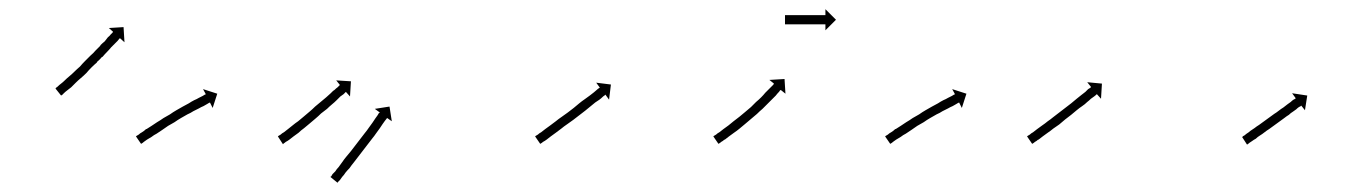

<svg xmlns="http://www.w3.org/2000/svg" viewBox="-20 -379 2968 418"><path d="M102 -188Q104 -189 106 -191Q109 -194 113 -197Q117 -200 121 -204Q126 -209 131 -213Q137 -218 142 -223Q148 -229 154 -234Q159 -240 165 -246Q171 -252 177 -258Q183 -263 188 -269Q193 -274 199 -280H198Q203 -285 208 -289Q212 -294 215 -298Q219 -301 221 -304Q223 -306 225 -308Q226 -309 226 -310L217 -318L249 -320L251 -287L241 -296Q241 -295 240 -295Q238 -293 236 -290Q233 -287 230 -284Q226 -280 222 -276Q218 -271 213 -266Q208 -261 203 -255H202Q197 -249 191 -244V-243Q185 -238 179 -232Q173 -226 168 -220Q162 -214 156 -209Q150 -204 145 -199Q140 -194 135 -189Q130 -185 126 -182Q122 -179 119 -176Q117 -174 115 -172Q114 -172 113 -171L101 -186Q101 -187 102 -188Z M277 -83Q279 -84 282 -86Q285 -89 289 -91Q294 -94 298 -98H299Q304 -101 310 -105Q316 -109 322 -113Q329 -117 336 -122Q343 -126 350 -130Q357 -135 364 -139Q371 -143 378 -147Q385 -151 391 -154Q397 -158 403 -161Q408 -163 413 -166Q417 -168 421 -170Q424 -172 426 -173Q427 -173 428 -174L422 -185L453 -175L443 -144L437 -156Q436 -155 435 -155Q433 -154 430 -152Q427 -150 423 -148Q418 -146 413 -143Q407 -140 401 -137Q395 -133 388 -130Q381 -126 374 -122Q367 -118 360 -113Q353 -109 346 -105Q340 -101 333 -96Q327 -92 321 -88Q315 -85 310 -81Q305 -78 300 -75Q296 -72 293 -70Q291 -68 289 -67Q288 -66 287 -66L276 -82Q276 -82 277 -83Z M586 -83Q588 -84 591 -86Q594 -89 598 -91Q602 -94 607 -98Q607 -98 607 -98Q607 -98 607 -98Q607 -98 607 -98Q607 -98 607 -98Q612 -102 617 -106Q617 -106 617 -106Q617 -106 617 -106Q617 -106 617 -106Q617 -106 617 -106Q623 -111 629 -115Q635 -120 641 -125Q648 -131 654 -136Q660 -141 666 -147Q672 -152 678 -157Q684 -162 690 -167Q694 -171 700 -176Q702 -178 704 -180Q706 -182 708 -183Q712 -187 715 -189Q717 -191 719 -193Q720 -194 720 -194L712 -204L744 -202L742 -169L733 -179Q733 -179 732 -178Q730 -176 728 -174Q725 -172 721 -169Q719 -167 717 -165Q715 -163 713 -161Q708 -156 703 -152Q697 -147 692 -142Q685 -137 679 -132Q673 -126 667 -121Q660 -115 654 -110Q648 -105 642 -100Q635 -95 630 -90Q630 -90 630 -90Q630 -90 630 -90Q630 -90 630 -90Q630 -90 630 -90Q624 -86 619 -82Q619 -82 619 -82Q619 -82 619 -82Q619 -82 619 -82Q619 -82 619 -82Q614 -78 610 -75Q606 -72 602 -70Q600 -68 598 -67Q597 -66 596 -65L585 -82Q585 -82 586 -83ZM701 5Q702 3 704 0Q707 -3 710 -6Q713 -11 717 -15Q721 -20 725 -26Q729 -32 734 -38Q739 -44 744 -50Q749 -57 754 -63Q759 -70 764 -76Q769 -83 774 -89Q779 -95 783 -101Q787 -107 791 -112Q791 -112 791 -112Q791 -112 791 -112Q791 -112 791 -112Q791 -112 791 -112Q794 -116 797 -121Q800 -125 802 -128Q804 -131 805 -133Q806 -133 807 -134L796 -142L828 -147L833 -115L823 -122Q822 -122 822 -121Q820 -119 818 -116Q816 -113 813 -109Q810 -105 807 -100Q807 -100 807 -100Q807 -100 807 -100Q807 -100 807 -100Q807 -100 807 -100Q803 -95 799 -89Q795 -83 790 -77Q785 -71 780 -64Q775 -58 770 -51Q765 -44 760 -38Q755 -31 750 -25Q745 -19 741 -13Q736 -8 732 -3Q729 2 725 6Q722 10 720 13Q718 15 716 17Q715 18 715 19L699 6Q700 6 701 5Z M1146 -83Q1148 -84 1151 -86Q1154 -89 1158 -91Q1162 -94 1167 -98Q1172 -102 1178 -106Q1183 -110 1190 -115Q1196 -120 1202 -124Q1209 -129 1216 -134Q1222 -139 1229 -144Q1235 -149 1241 -154Q1247 -159 1253 -163Q1259 -167 1264 -171Q1269 -175 1273 -178Q1276 -181 1280 -184Q1282 -186 1284 -187Q1285 -188 1286 -188L1278 -199L1310 -195L1306 -162L1298 -173Q1297 -172 1296 -171Q1294 -170 1292 -168Q1289 -165 1285 -162Q1281 -159 1276 -156Q1271 -152 1265 -147Q1260 -143 1254 -138Q1247 -133 1241 -128Q1234 -123 1228 -118Q1221 -113 1214 -108Q1208 -104 1202 -99Q1195 -94 1190 -90Q1184 -86 1179 -82Q1174 -78 1170 -75Q1166 -72 1162 -70Q1160 -68 1158 -67Q1157 -66 1156 -66L1145 -82Q1145 -82 1146 -83Z M1534 -83Q1536 -84 1539 -86Q1542 -89 1546 -91Q1550 -94 1555 -98Q1560 -102 1566 -106Q1566 -106 1566 -106Q1566 -106 1566 -106Q1566 -106 1566 -106Q1566 -106 1566 -106Q1571 -110 1577 -115Q1577 -115 1577 -115Q1577 -115 1577 -115Q1577 -115 1577 -115Q1577 -115 1577 -115Q1584 -120 1590 -125Q1590 -125 1590 -125Q1590 -125 1590 -125Q1590 -125 1590 -125Q1590 -125 1590 -125Q1596 -130 1602 -135Q1602 -135 1602 -135Q1602 -135 1602 -135Q1602 -135 1602 -135Q1602 -135 1602 -135Q1609 -141 1615 -146Q1615 -146 1615 -146Q1615 -146 1615 -146Q1615 -146 1615 -146Q1615 -146 1615 -146Q1621 -152 1626 -157Q1626 -157 1626 -157Q1626 -157 1626 -157Q1626 -157 1626 -157Q1626 -157 1626 -157Q1632 -162 1637 -167Q1637 -167 1637 -167Q1637 -167 1637 -167Q1637 -167 1637 -167Q1637 -167 1637 -167Q1642 -172 1646 -177Q1646 -177 1646 -177Q1646 -177 1646 -177Q1646 -177 1646 -177Q1646 -177 1646 -177Q1650 -181 1654 -185Q1657 -188 1660 -191Q1662 -193 1664 -195Q1664 -196 1665 -197L1655 -205L1688 -207L1690 -175L1680 -183Q1679 -183 1678 -182Q1677 -180 1675 -178Q1672 -175 1669 -171Q1665 -167 1661 -163Q1661 -163 1661 -163Q1661 -163 1661 -163Q1661 -163 1661 -163Q1661 -163 1661 -163Q1656 -158 1651 -153Q1651 -153 1651 -153Q1651 -153 1651 -153Q1651 -153 1651 -153Q1651 -153 1651 -153Q1646 -148 1640 -142Q1640 -142 1640 -142Q1640 -142 1640 -142Q1640 -142 1640 -142Q1640 -142 1640 -142Q1634 -137 1628 -131Q1628 -131 1628 -131Q1628 -131 1628 -131Q1628 -131 1628 -131Q1628 -131 1628 -131Q1622 -126 1615 -120Q1615 -120 1615 -120Q1615 -120 1615 -120Q1615 -120 1615 -120Q1615 -120 1615 -120Q1609 -115 1602 -109Q1602 -109 1602 -109Q1602 -109 1602 -109Q1602 -109 1602 -109Q1602 -109 1602 -109Q1596 -104 1590 -99Q1590 -99 1590 -99Q1590 -99 1590 -99Q1590 -99 1590 -99Q1590 -99 1590 -99Q1584 -94 1578 -90Q1578 -90 1578 -90Q1578 -90 1578 -90Q1578 -90 1578 -90Q1578 -90 1578 -90Q1572 -86 1567 -82Q1562 -78 1558 -75H1557Q1554 -72 1550 -70Q1548 -68 1546 -67Q1545 -66 1544 -66L1533 -82Q1533 -82 1534 -83ZM1690 -346Q1691 -346 1691.5 -346Q1692 -346 1693 -346Q1694 -346 1695 -346Q1696 -346 1697 -346Q1698 -346 1699.5 -346Q1701 -346 1703 -346Q1704 -346 1706 -346Q1708 -346 1709 -346Q1711 -346 1713 -346Q1715 -346 1717 -346Q1719 -346 1721 -346Q1723 -346 1725 -346Q1727 -346 1729 -346Q1731 -346 1733 -346Q1735 -346 1737 -346Q1739 -346 1741 -346Q1743 -346 1745 -346Q1747 -346 1749 -346Q1751 -346 1752.5 -346Q1754 -346 1756 -346Q1758 -346 1759.5 -346Q1761 -346 1763 -346Q1764 -346 1765.5 -346Q1767 -346 1768 -346Q1770 -346 1771 -346Q1772 -346 1773 -346Q1773 -346 1774 -346Q1775 -346 1776 -346Q1776 -346 1776 -346Q1776 -346 1777 -346V-359L1800 -336L1777 -313V-326Q1776 -326 1776 -326Q1776 -326 1776 -326Q1775 -326 1774 -326Q1773 -326 1773 -326Q1772 -326 1771 -326Q1770 -326 1768 -326Q1767 -326 1765.5 -326Q1764 -326 1763 -326Q1761 -326 1759.5 -326Q1758 -326 1756 -326Q1754 -326 1752.5 -326Q1751 -326 1749 -326Q1747 -326 1745 -326Q1743 -326 1741 -326Q1739 -326 1737 -326Q1735 -326 1733 -326Q1731 -326 1729 -326Q1727 -326 1725 -326Q1723 -326 1721 -326Q1719 -326 1717 -326Q1715 -326 1713 -326Q1711 -326 1709 -326Q1708 -326 1706 -326Q1704 -326 1703 -326Q1701 -326 1699.5 -326Q1698 -326 1697 -326Q1696 -326 1695 -326Q1694 -326 1693 -326Q1692 -326 1691.5 -326Q1691 -326 1690 -326Q1690 -326 1689.5 -326Q1689 -326 1689 -326V-346Q1689 -346 1689.5 -346Q1690 -346 1690 -346Z M1908 -83Q1910 -84 1913 -86Q1916 -89 1920 -91Q1925 -94 1929 -98H1930Q1935 -101 1941 -105Q1947 -109 1953 -113Q1960 -117 1967 -122Q1974 -126 1981 -130Q1988 -135 1995 -139Q2002 -143 2009 -147Q2016 -151 2022 -154Q2028 -158 2034 -161Q2039 -163 2044 -166Q2048 -168 2052 -170Q2055 -172 2057 -173Q2058 -173 2059 -174L2053 -185L2084 -175L2074 -144L2068 -156Q2067 -155 2066 -155Q2064 -154 2061 -152Q2058 -150 2054 -148Q2049 -146 2044 -143Q2038 -140 2032 -137Q2026 -133 2019 -130Q2012 -126 2005 -122Q1998 -118 1991 -113Q1984 -109 1977 -105Q1971 -101 1964 -96Q1958 -92 1952 -88Q1946 -85 1941 -81Q1936 -78 1931 -75Q1927 -72 1924 -70Q1922 -68 1920 -67Q1919 -66 1918 -66L1907 -82Q1907 -82 1908 -83Z M2217 -83Q2219 -84 2222 -86Q2225 -89 2229 -91Q2233 -94 2238 -98Q2243 -102 2249 -106Q2255 -110 2261 -115Q2267 -119 2273 -124Q2280 -129 2286 -134Q2293 -139 2299 -144Q2306 -149 2312 -154Q2318 -159 2324 -164Q2329 -168 2334 -172Q2339 -176 2343 -179Q2346 -182 2349 -185Q2352 -187 2354 -188Q2355 -189 2355 -190L2347 -200L2379 -197L2377 -164L2368 -174Q2367 -174 2367 -173Q2365 -171 2362 -169Q2359 -167 2355 -164Q2351 -160 2347 -157Q2342 -152 2336 -148Q2330 -144 2324 -139Q2318 -134 2312 -129Q2305 -124 2299 -119Q2292 -113 2286 -108Q2279 -103 2273 -99Q2267 -94 2261 -90Q2255 -86 2250 -82Q2245 -78 2241 -75H2240Q2237 -72 2233 -70Q2231 -68 2229 -67Q2228 -66 2227 -66L2216 -82Q2216 -82 2217 -83Z M2685 -81Q2686 -83 2689 -84Q2691 -86 2694 -88Q2699 -91 2702 -94Q2707 -97 2711 -100Q2716 -104 2721 -107Q2726 -111 2732 -115Q2737 -119 2743 -123Q2748 -127 2754 -131Q2759 -134 2764 -138Q2769 -142 2774 -145Q2779 -149 2783 -152Q2787 -155 2790 -157Q2793 -160 2796 -162Q2798 -163 2800 -164Q2800 -165 2801 -165L2793 -176L2826 -171L2821 -139L2813 -149Q2812 -149 2812 -148Q2810 -147 2808 -146Q2805 -144 2802 -141Q2799 -139 2795 -136Q2790 -133 2786 -129Q2781 -126 2776 -122Q2771 -118 2765 -114Q2760 -110 2754 -106Q2749 -102 2743 -98Q2738 -95 2733 -91Q2728 -87 2723 -84Q2718 -81 2714 -77Q2710 -75 2706 -72Q2703 -70 2700 -68Q2698 -66 2696 -65Q2696 -65 2695 -64L2684 -81Q2684 -81 2685 -81Z"/></svg>

Font: FRB American Cursive Just Arrows Thin
Style: Italic
Weight: 100
Italic angle: -25°
Version: Version 2.0;Modular Font Editor K font №1